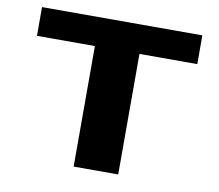

<svg xmlns="http://www.w3.org/2000/svg" viewBox="-76 -765 977 855"><g transform="rotate(10 413.0 -337.5)"><path d="M510.5 -545V0H309V-545H47V-675H772V-545Z"/></g></svg>

Font: Anybody Wide
Style: Bold
Weight: 700
Width: 7
Designer: Tyler Finck
Foundry: Etcetera Type Company
Version: Version 1.000; ttfautohint (v1.8)